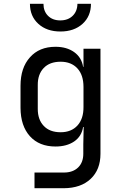

<svg xmlns="http://www.w3.org/2000/svg" viewBox="-20 -805 639 1005"><path d="M296.4 -640.1Q224.6 -640.1 180.7 -680.2Q136.7 -720.2 136.7 -785.2H207.5Q207.5 -746.1 231.4 -722.2Q255.4 -698.2 295.4 -698.2Q335.9 -698.2 360.4 -722.2Q384.8 -746.1 385.3 -785.2H456.1Q456.1 -720.2 412.1 -680.2Q367.7 -640.1 296.4 -640.1ZM160.6 180.2V98.1H314.9Q361.8 98.1 389.2 71.3Q416 44.9 416 0V-49.8L418 -140.1H415Q407.2 -91.3 368.2 -64.5Q329.1 -38.1 270.5 -38.1Q185.5 -38.1 136.7 -91.8Q87.9 -146 87.4 -240.2V-356Q87.4 -450.2 136.7 -504.9Q185.5 -560.1 270.5 -560.1Q329.1 -560.1 368.2 -532.2Q407.2 -504.4 415 -455.1H417V-549.8H505.9V0Q505.9 83 454.6 131.3Q403.3 179.7 314 180.2ZM297.4 -112.8Q353 -112.8 385.3 -147.9Q417.5 -183.1 417 -245.1V-350.1Q417 -412.1 385.3 -446.8Q353 -481.9 297.4 -481.9Q240.2 -481.9 209 -449.2Q177.2 -416 177.7 -359.9V-234.9Q177.7 -178.7 209 -146Q240.2 -112.8 297.4 -112.8Z"/></svg>

Font: UDEV Gothic 35
Style: Regular
Weight: 400
Version: v2.1.0; ttfautohint (v1.8.4.7-5d5b-dirty) -l 6 -r 45 -G 200 